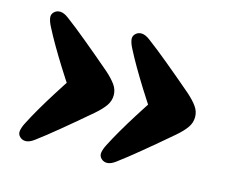

<svg xmlns="http://www.w3.org/2000/svg" viewBox="-75 -589 822 686"><g transform="rotate(15 336.0 -246.5)"><path d="M632 -247Q632 -226 619.5 -208.2Q607 -190.5 584 -170.5Q556 -146.5 530.2 -124.8Q504.5 -103 481.2 -84Q458 -65 438 -49Q418 -33 401.5 -21Q385 -8.5 371.5 -7.8Q358 -7 348.5 -16Q338.5 -25.5 341 -39.2Q343.5 -53 352 -69Q366.5 -97.5 385 -129.2Q403.5 -161 426.5 -197.5Q449.5 -234 478 -277V-217Q449.5 -259.5 426.5 -296.2Q403.5 -333 385 -364.8Q366.5 -396.5 352 -425Q343.5 -441 341 -454.8Q338.5 -468.5 348.5 -478Q358 -487 371.5 -486.2Q385 -485.5 401.5 -473Q418 -461 438 -445Q458 -429 481.2 -410Q504.5 -391 530.2 -369.2Q556 -347.5 584 -323.5Q607 -303 619.5 -285.5Q632 -268 632 -247ZM331 -247Q331 -226 318.5 -208.2Q306 -190.5 283 -170.5Q255 -146.5 229.2 -124.8Q203.5 -103 180.2 -84Q157 -65 137 -49Q117 -33 100.5 -21Q84 -8.5 70.5 -7.8Q57 -7 47.5 -16Q37.5 -25.5 40 -39.2Q42.5 -53 51 -69Q65.5 -97.5 84 -129.2Q102.5 -161 125.5 -197.5Q148.5 -234 177 -277V-217Q148.5 -259.5 125.5 -296.2Q102.5 -333 84 -364.8Q65.5 -396.5 51 -425Q42.5 -441 40 -454.8Q37.5 -468.5 47.5 -478Q57 -487 70.5 -486.2Q84 -485.5 100.5 -473Q117 -461 137 -445Q157 -429 180.2 -410Q203.5 -391 229.2 -369.2Q255 -347.5 283 -323.5Q306 -303 318.5 -285.5Q331 -268 331 -247Z"/></g></svg>

Font: Fraunces SuperSoft 9pt
Style: Regular
Weight: 900
Version: Version 1.000;[b76b70a41]